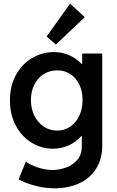

<svg xmlns="http://www.w3.org/2000/svg" viewBox="-20 -813 635 1046"><path d="M81.1 164.1 121.1 67.4Q144.5 85.4 185.5 99.1Q226.6 112.8 266.6 113.3Q303.7 112.8 340.3 99.6Q377 86.4 401.4 57.6Q425.8 28.8 425.8 -15.6V-72.3H423.8Q393.6 -38.6 353.8 -20.8Q314 -2.9 267.6 -2.9Q206.5 -2.9 153.1 -35.2Q99.6 -67.4 66.9 -127.2Q34.2 -187 34.2 -266.6Q34.2 -346.2 67.4 -405.8Q100.6 -465.3 155.5 -497.1Q210.4 -528.8 272.5 -529.3Q317.9 -529.3 356.4 -512.5Q395 -495.6 424.3 -464.8H427.7V-521.5H537.1V-22.5Q537.1 55.2 502.4 108.2Q467.8 161.1 408.7 187Q349.6 212.9 277.3 212.9Q221.2 212.9 168.7 198.2Q116.2 183.6 81.1 164.1ZM429.7 -267.6Q429.7 -315.9 411.9 -352.8Q394 -389.6 362.8 -409.7Q331.5 -429.7 292 -429.7Q250.5 -429.7 218 -409.2Q185.5 -388.7 167 -351.6Q148.4 -314.5 148.4 -267.6Q148.4 -221.2 167 -183.3Q185.5 -145.5 218 -123.5Q250.5 -101.6 291 -101.6Q330.6 -101.6 362.3 -123Q394 -144.5 411.9 -182.4Q429.7 -220.2 429.7 -267.6ZM233.9 -614.3 361.8 -793 441.9 -719.7 284.7 -570.3Z"/></svg>

Font: Reddit Sans Vanilla SemiBold
Style: Regular
Weight: 600
Designer: Stephen Hutchings
Foundry: Reddit
Version: Version 1.013